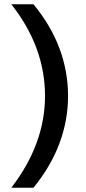

<svg xmlns="http://www.w3.org/2000/svg" viewBox="-20 -770 403 900"><path d="M137 -750Q219 -650 259 -542.5Q299 -435 299 -320Q299 -207 259 -99Q219 9 137 110H33Q111 9 151 -99Q191 -207 191 -320Q191 -435 151.5 -542.5Q112 -650 33 -750Z"/></svg>

Font: Instrument Sans Condensed SemiBold
Style: Regular
Weight: 600
Width: 3
Designer: Rodrigo Fuenzalida
Foundry: fragTYPE
Version: Version 1.000;gftools[0.9.28]